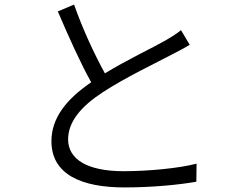

<svg xmlns="http://www.w3.org/2000/svg" viewBox="-20 -795 1040 840"><path d="M304 -775 233 -745C280 -635 333 -517 379 -435C269 -360 205 -278 205 -177C205 -31 338 25 524 25C648 25 766 13 839 0L840 -79C764 -59 630 -46 521 -46C359 -46 278 -100 278 -185C278 -262 334 -329 429 -391C528 -456 669 -523 737 -559C766 -574 789 -586 810 -599L772 -663C751 -646 731 -634 704 -618C648 -586 535 -533 439 -474C395 -554 343 -664 304 -775Z"/></svg>

Font: Noto Sans CJK HK DemiLight
Style: Regular
Weight: 350
Designer: Ryoko NISHIZUKA 西塚涼子 (kana, bopomofo & ideographs); Paul D. Hunt (Latin, Greek & Cyrillic); Sandoll Communications 산돌커뮤니
Foundry: Adobe
Version: Version 2.004;hotconv 1.0.118;makeotfexe 2.5.65603